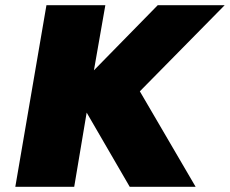

<svg xmlns="http://www.w3.org/2000/svg" viewBox="-20 -720 886 740"><path d="M159 -700 39 0H266L314 -286L480 0H734L519 -368L846 -700H588L342 -449L386 -700Z"/></svg>

Font: Jost* Black
Style: Italic
Weight: 900
Italic angle: -10°
Version: Version 3.7